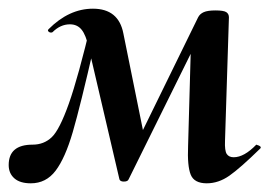

<svg xmlns="http://www.w3.org/2000/svg" viewBox="-29 -413 635 442"><path d="M404 -77 411 -327 448 -366 267 0Q265 5 256 5Q248 5 246 0L175 -304Q169 -332 159 -344.5Q149 -357 132 -357Q110 -357 92 -339Q91 -338 88 -338Q85 -338 82.5 -340.5Q80 -343 83 -346Q130 -393 185 -393Q244 -393 255 -336L304 -94L264 -40L427 -373Q431 -381 440 -385Q449 -389 467 -389Q486 -389 492 -385Q498 -381 498 -373L489 -89Q488 -66 493 -58.5Q498 -51 509 -51Q533 -51 561 -80Q575 -76 570 -71Q524 -26 499 -8.5Q474 9 447 9Q418 9 410 -11Q402 -31 404 -77ZM-9 -33Q-9 -80 46 -80Q72 -80 90 -97Q108 -114 129.5 -174.5Q151 -235 182 -365L200 -361L188 -309Q156 -169 138.5 -109Q121 -49 99 -20Q77 9 42 9Q17 9 4 -2.5Q-9 -14 -9 -33Z"/></svg>

Font: Cormorant Infant
Style: Bold Italic
Weight: 700
Italic angle: -10°
Designer: Christian Thalmann (Catharsis Fonts)
Foundry: Catharsis Fonts
Version: Version 4.000